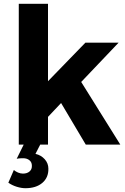

<svg xmlns="http://www.w3.org/2000/svg" viewBox="-20 -762 659 1012"><path d="M167 49Q197 56 216 77.5Q235 99 235 127Q236 174 203 202Q170 230 114 230Q93 230 68.5 222.5Q44 215 24 201L53 134Q62 142 75 147.5Q88 153 101 153Q123 153 136 141.5Q149 130 148 111Q148 93 135 82.5Q122 72 102 72Q95 72 85.5 72.5Q76 73 68 75L105 0H79V-742H233V-334L430 -537H605L408 -330L614 0H432L302 -219L233 -146V0H192Z"/></svg>

Font: Montserrat Semi Bold
Style: Regular
Weight: 600
Designer: Julieta Ulanovsky
Foundry: Julieta Ulanovsky
Version: Version 3.001 September 28, 2015